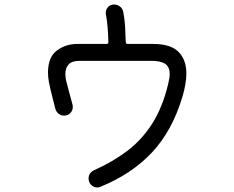

<svg xmlns="http://www.w3.org/2000/svg" viewBox="-20 -808 1040 852"><path d="M538 -622Q538 -613 547 -613H660Q737 -613 772 -578Q807 -543 807 -481Q807 -439 790 -380Q744 -226 653 -130Q562 -34 425 21Q418 24 411 24Q400 24 390 17Q380 10 376 -1Q373 -9 373 -16Q373 -41 398 -53Q481 -90 545.5 -139Q610 -188 655.5 -259.5Q701 -331 726 -434Q729 -448 731 -458.5Q733 -469 733 -479Q733 -512 712.5 -525Q692 -538 653 -538H332Q299 -538 284.5 -522Q270 -506 270 -480Q270 -467 273 -452Q276 -439 285 -406Q294 -373 302 -343Q303 -340 303 -333Q303 -318 292.5 -306.5Q282 -295 264 -295Q251 -295 240.5 -303Q230 -311 226 -324Q221 -345 214.5 -369Q208 -393 203.5 -413.5Q199 -434 197 -444Q195 -455 194 -465.5Q193 -476 193 -486Q193 -554 232 -583.5Q271 -613 323 -613H452Q461 -613 461 -622Q460 -657 457.5 -687.5Q455 -718 450 -744Q447 -761 457.5 -774.5Q468 -788 486 -788Q501 -788 512.5 -779Q524 -770 527 -755Q533 -725 535 -692Q537 -659 538 -622Z"/></svg>

Font: Kiwi Maru
Style: Regular
Weight: 400
Designer: Hiroki-Chan
Version: Version 1.100